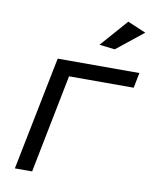

<svg xmlns="http://www.w3.org/2000/svg" viewBox="-84 -812 698 876"><g transform="rotate(10 265.0 -374.5)"><path d="M125.5 0H45.5L151 -527H529.5L515.5 -456.5H216ZM328 -622.5 439 -749 524 -713 400 -614Z"/></g></svg>

Font: Argentum Sans Light
Style: Italic
Weight: 300
Italic angle: -11.3°
Designer: Julieta Ulanovsky (font), Owen Earl (portions from Jones font), Cristiano Sobral (main changes and remaster)
Foundry: Julieta Ulanovsky (font), Owen Earl (portions from Jones font), Cristiano Sobral (main changes and remaster)
Version: Version 3.127